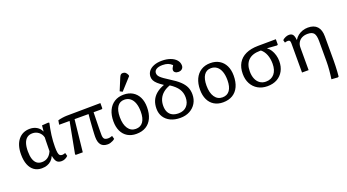

<svg xmlns="http://www.w3.org/2000/svg" viewBox="-67 -1562 4589 2542"><g transform="rotate(-20 2227.0 -291.5)"><path d="M266 14Q204 14 159.5 -17.5Q115 -49 91.5 -108.5Q68 -168 68 -252Q68 -383 128 -458Q188 -533 292 -533Q347 -533 389 -508Q431 -483 451 -438H453L461 -520L551 -526L564 -519Q555 -480 547.5 -438.5Q540 -397 534.5 -355.5Q529 -314 526.5 -273Q524 -232 524 -194Q524 -142 529 -113Q534 -84 546 -72.5Q558 -61 580 -61Q588 -61 601 -64Q614 -67 624 -71L636 -26Q617 -7 593.5 3.5Q570 14 545 14Q500 14 478 -10Q456 -34 445 -93H442Q427 -58 401.5 -34Q376 -10 342 2Q308 14 266 14ZM296 -63Q344 -63 379.5 -88.5Q415 -114 437 -165Q437 -180 437.5 -205Q438 -230 438.5 -259Q439 -288 439.5 -314Q440 -340 441 -357Q430 -405 392 -435Q354 -465 304 -465Q259 -465 228.5 -442Q198 -419 182.5 -373.5Q167 -328 167 -260Q167 -195 181.5 -151Q196 -107 224.5 -85Q253 -63 296 -63Z M1195 14Q1131 14 1100.5 -23Q1070 -60 1070 -136Q1070 -150 1071 -174.5Q1072 -199 1074 -230.5Q1076 -262 1078.5 -298.5Q1081 -335 1084 -373.5Q1087 -412 1091 -450H894L846 0H753L740 -7L824 -450H677L687 -509Q699 -513 715.5 -516.5Q732 -520 749.5 -522.5Q767 -525 783 -526.5Q799 -528 809 -528L1288 -533V-457L1275 -450H1162Q1160 -362 1159 -310.5Q1158 -259 1157.5 -230Q1157 -201 1157 -181Q1157 -161 1157 -136Q1157 -93 1172.5 -76Q1188 -59 1228 -59Q1241 -59 1252 -61.5Q1263 -64 1285 -71L1297 -26Q1286 -15 1268.5 -6Q1251 3 1232 8.5Q1213 14 1195 14Z M1599 14Q1528 14 1475.5 -17.5Q1423 -49 1395 -107.5Q1367 -166 1367 -246Q1367 -334 1397 -398.5Q1427 -463 1482.5 -498Q1538 -533 1613 -533Q1686 -533 1739 -501.5Q1792 -470 1821 -411.5Q1850 -353 1850 -272Q1850 -182 1820.5 -118Q1791 -54 1735 -20Q1679 14 1599 14ZM1614 -51Q1681 -51 1716.5 -100.5Q1752 -150 1752 -244Q1752 -314 1734 -364Q1716 -414 1681.5 -440.5Q1647 -467 1599 -467Q1535 -467 1500.5 -415.5Q1466 -364 1466 -269Q1466 -167 1505.5 -109Q1545 -51 1614 -51ZM1617 -573 1581 -592 1651 -761Q1662 -787 1672.5 -796.5Q1683 -806 1702 -806Q1724 -806 1739 -794Q1754 -782 1767 -753V-738Z M2218 14Q2140 14 2082 -13.5Q2024 -41 1992 -91Q1960 -141 1960 -208Q1960 -272 1982 -322Q2004 -372 2049 -409.5Q2094 -447 2161 -471Q2112 -503 2083.5 -529Q2055 -555 2042.5 -579.5Q2030 -604 2030 -632Q2030 -677 2056.5 -711Q2083 -745 2131 -763.5Q2179 -782 2243 -782Q2310 -782 2362 -763Q2414 -744 2443.5 -710Q2473 -676 2473 -632Q2473 -603 2453.5 -585Q2434 -567 2402 -567Q2374 -567 2356.5 -580Q2339 -593 2339 -613Q2339 -626 2344.5 -639.5Q2350 -653 2365 -676Q2338 -702 2307 -713.5Q2276 -725 2231 -725Q2176 -725 2145 -706Q2114 -687 2114 -654Q2114 -638 2120.5 -623.5Q2127 -609 2143 -593.5Q2159 -578 2187 -558Q2215 -538 2258 -511Q2338 -462 2385 -418Q2432 -374 2452.5 -328Q2473 -282 2473 -226Q2473 -155 2440.5 -101Q2408 -47 2351 -16.5Q2294 14 2218 14ZM2217 -51Q2290 -51 2332.5 -96.5Q2375 -142 2375 -219Q2375 -286 2341 -338Q2307 -390 2231 -439Q2175 -420 2136 -387.5Q2097 -355 2077 -311Q2057 -267 2057 -213Q2057 -160 2075.5 -124Q2094 -88 2129.5 -69.5Q2165 -51 2217 -51Z M2820 14Q2749 14 2696.5 -17.5Q2644 -49 2616 -107.5Q2588 -166 2588 -246Q2588 -334 2618 -398.5Q2648 -463 2703.5 -498Q2759 -533 2834 -533Q2907 -533 2960 -501.5Q3013 -470 3042 -411.5Q3071 -353 3071 -272Q3071 -182 3041.5 -118Q3012 -54 2956 -20Q2900 14 2820 14ZM2835 -51Q2902 -51 2937.5 -100.5Q2973 -150 2973 -244Q2973 -314 2955 -364Q2937 -414 2902.5 -440.5Q2868 -467 2820 -467Q2756 -467 2721.5 -415.5Q2687 -364 2687 -269Q2687 -167 2726.5 -109Q2766 -51 2835 -51Z M3446 14Q3370 14 3312.5 -19Q3255 -52 3223 -111.5Q3191 -171 3191 -250Q3191 -339 3227.5 -401.5Q3264 -464 3335 -497Q3406 -530 3507 -531L3760 -533V-457L3747 -450L3610 -460V-458Q3638 -439 3659 -406Q3680 -373 3692 -331.5Q3704 -290 3704 -246Q3704 -167 3672 -108.5Q3640 -50 3582.5 -18Q3525 14 3446 14ZM3446 -50Q3523 -50 3566 -101.5Q3609 -153 3609 -244Q3609 -315 3587 -371Q3565 -427 3523 -460H3508Q3402 -460 3346 -406Q3290 -352 3290 -249Q3290 -189 3309 -144Q3328 -99 3363.5 -74.5Q3399 -50 3446 -50Z M4359 223 4270 217Q4274 193 4277.5 162.5Q4281 132 4284 99Q4287 66 4288.5 33.5Q4290 1 4290 -26V-312Q4290 -393 4265.5 -424.5Q4241 -456 4178 -456Q4132 -456 4098.5 -439Q4065 -422 4046.5 -391Q4028 -360 4028 -317V0H3935V-409Q3935 -437 3927.5 -447.5Q3920 -458 3900 -458Q3884 -458 3858 -450L3848 -488Q3867 -506 3892.5 -517Q3918 -528 3942 -528Q3978 -528 3995.5 -505.5Q4013 -483 4017 -430H4020Q4039 -462 4068 -485Q4097 -508 4133.5 -520.5Q4170 -533 4210 -533Q4296 -533 4339.5 -485.5Q4383 -438 4383 -346V-7Q4383 26 4381.5 69Q4380 112 4377.5 151.5Q4375 191 4372 216Z"/></g></svg>

Font: Literata Variable Black
Style: Regular
Weight: 900
Designer: Latin by Veronika Burian and Jose Scaglione. Greek by Irene Vlachou. Cyrillic by Vera Evstafieva.
Foundry: TypeTogether
Version: Version 3.021